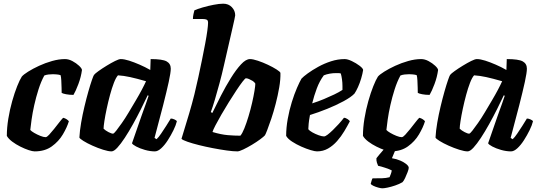

<svg xmlns="http://www.w3.org/2000/svg" viewBox="-20 -820 2914 1040"><path d="M168 0Q156 0 135 -7Q114 -14 90 -26Q66 -38 46 -53Q26 -68 17 -84Q17 -128 25 -177Q33 -226 46 -272Q59 -318 73 -353Q87 -388 98 -405Q107 -416 132.5 -432Q158 -448 191.5 -463.5Q225 -479 262 -489.5Q299 -500 332 -500Q352 -500 372.5 -489Q393 -478 408 -464Q423 -450 424 -441Q419 -403 404.5 -364.5Q390 -326 378 -306Q356 -306 338 -309.5Q320 -313 314 -317Q314 -325 313.5 -344.5Q313 -364 312 -384Q311 -404 308 -413Q298 -416 286.5 -417Q275 -418 267 -418Q255 -418 242.5 -416.5Q230 -415 220 -411Q202 -378 188.5 -335.5Q175 -293 165.5 -250.5Q156 -208 151 -172Q146 -136 144 -116Q150 -109 165.5 -100Q181 -91 198.5 -84Q216 -77 227 -77Q234 -77 246 -90Q258 -103 272.5 -121Q287 -139 300 -156Q313 -173 322 -182Q332 -180 341 -174Q350 -168 353 -163Q343 -130 320.5 -92Q298 -54 260.5 -27Q223 0 168 0Z M584 0Q567 0 538.5 -9Q510 -18 481 -31Q452 -44 432 -56.5Q412 -69 410 -75Q412 -112 419.5 -155.5Q427 -199 437.5 -243Q448 -287 458.5 -324Q469 -361 477.5 -385.5Q486 -410 489 -414Q494 -421 513.5 -435Q533 -449 557.5 -464Q582 -479 603 -489.5Q624 -500 634 -500Q653 -500 679.5 -491.5Q706 -483 736 -470Q766 -457 794 -441L796 -500Q860 -500 882.5 -487.5Q905 -475 905 -448Q905 -427 894 -376.5Q883 -326 863.5 -249.5Q844 -173 817 -73L828 -66Q839 -76 852.5 -96Q866 -116 880.5 -138.5Q895 -161 905 -178Q914 -178 925 -173Q936 -168 938 -163Q933 -142 919.5 -114.5Q906 -87 889 -60.5Q872 -34 853.5 -17Q835 0 819 0Q793 0 765 -8Q737 -16 717.5 -26.5Q698 -37 695 -44L745 -188Q752 -207 757.5 -223Q763 -239 770 -257.5Q777 -276 785 -301L780 -304Q764 -270 743.5 -229Q723 -188 700.5 -147.5Q678 -107 656 -73.5Q634 -40 615.5 -20Q597 0 584 0ZM592 -96Q597 -96 609.5 -112Q622 -128 640 -153.5Q658 -179 677 -211Q696 -243 715 -275Q734 -307 748.5 -334.5Q763 -362 771 -380Q719 -395 684.5 -402.5Q650 -410 619 -412Q608 -400 597 -371.5Q586 -343 576 -306Q566 -269 558 -231.5Q550 -194 545.5 -164.5Q541 -135 541 -123Q551 -113 567.5 -104.5Q584 -96 592 -96Z M1266 0Q1243 0 1207.5 -5Q1172 -10 1133 -17.5Q1094 -25 1058 -34Q1022 -43 996 -52Q970 -61 963 -68Q967 -82 978.5 -119Q990 -156 1005 -206.5Q1020 -257 1033 -309Q1044 -354 1054.5 -402.5Q1065 -451 1074.5 -497.5Q1084 -544 1091.5 -584Q1099 -624 1103 -653.5Q1107 -683 1107 -697Q1107 -710 1099.5 -713.5Q1092 -717 1079 -717H1025Q1025 -730 1028 -743.5Q1031 -757 1033 -764Q1048 -771 1077 -779.5Q1106 -788 1137 -794Q1168 -800 1189 -800Q1218 -800 1236 -781Q1254 -762 1254 -737Q1254 -733 1250 -715.5Q1246 -698 1240 -671L1193 -466Q1182 -417 1169 -369Q1156 -321 1144 -280.5Q1132 -240 1122 -213L1130 -208Q1151 -252 1177 -302.5Q1203 -353 1231 -398Q1259 -443 1285.5 -471.5Q1312 -500 1334 -500Q1350 -500 1377 -491Q1404 -482 1431.5 -469Q1459 -456 1478.5 -443.5Q1498 -431 1499 -425Q1500 -390 1492.5 -346.5Q1485 -303 1473.5 -258.5Q1462 -214 1449.5 -177Q1437 -140 1427.5 -115.5Q1418 -91 1415 -87Q1409 -80 1389.5 -65.5Q1370 -51 1345 -36Q1320 -21 1298 -10.5Q1276 0 1266 0ZM1282 -85Q1292 -96 1303.5 -124.5Q1315 -153 1326 -189.5Q1337 -226 1345.5 -263Q1354 -300 1358.5 -328Q1363 -356 1363 -367Q1358 -376 1348 -382Q1338 -388 1328.5 -392Q1319 -396 1312 -396Q1308 -396 1294 -378Q1280 -360 1260.5 -330.5Q1241 -301 1219.5 -266.5Q1198 -232 1179 -199Q1160 -166 1147 -141Q1134 -116 1131 -105Q1178 -91 1214 -88Q1250 -85 1282 -85Z M1697 0Q1686 0 1662.5 -7Q1639 -14 1612 -26Q1585 -38 1562 -53Q1539 -68 1530 -84Q1530 -128 1538.5 -175.5Q1547 -223 1560.5 -266.5Q1574 -310 1588.5 -343.5Q1603 -377 1613 -394Q1623 -405 1647 -422.5Q1671 -440 1703.5 -458Q1736 -476 1773 -488Q1810 -500 1847 -500Q1863 -500 1886 -489Q1909 -478 1927.5 -464Q1946 -450 1947 -441Q1944 -421 1936.5 -395.5Q1929 -370 1919 -348Q1909 -326 1900 -313Q1882 -294 1841.5 -272Q1801 -250 1752.5 -230.5Q1704 -211 1659 -197Q1653 -164 1652 -150.5Q1651 -137 1650 -120Q1656 -112 1672 -103Q1688 -94 1706 -87.5Q1724 -81 1735 -81Q1742 -81 1754.5 -90.5Q1767 -100 1783 -115.5Q1799 -131 1814.5 -148Q1830 -165 1843 -182Q1852 -182 1862.5 -175Q1873 -168 1875 -163Q1862 -138 1845 -109.5Q1828 -81 1806 -56Q1784 -31 1757 -15.5Q1730 0 1697 0ZM1671 -260Q1705 -271 1735 -283.5Q1765 -296 1791 -308.5Q1817 -321 1835 -333Q1835 -338 1835 -343.5Q1835 -349 1835 -354Q1835 -372 1832.5 -390Q1830 -408 1826 -422Q1819 -424 1813 -424Q1807 -424 1800 -424Q1783 -424 1766 -421Q1749 -418 1734 -412Q1711 -381 1696 -341Q1681 -301 1671 -260Z M2097 0Q2085 0 2064 -7Q2043 -14 2019 -26Q1995 -38 1975 -53Q1955 -68 1946 -84Q1946 -128 1954 -177Q1962 -226 1975 -272Q1988 -318 2002 -353Q2016 -388 2027 -405Q2036 -416 2061.5 -432Q2087 -448 2120.5 -463.5Q2154 -479 2191 -489.5Q2228 -500 2261 -500Q2281 -500 2301.5 -489Q2322 -478 2337 -464Q2352 -450 2353 -441Q2348 -403 2333.5 -364.5Q2319 -326 2307 -306Q2285 -306 2267 -309.5Q2249 -313 2243 -317Q2243 -325 2242.5 -344.5Q2242 -364 2241 -384Q2240 -404 2237 -413Q2227 -416 2215.5 -417Q2204 -418 2196 -418Q2184 -418 2171.5 -416.5Q2159 -415 2149 -411Q2131 -378 2117.5 -335.5Q2104 -293 2094.5 -250.5Q2085 -208 2080 -172Q2075 -136 2073 -116Q2079 -109 2094.5 -100Q2110 -91 2127.5 -84Q2145 -77 2156 -77Q2163 -77 2175 -90Q2187 -103 2201.5 -121Q2216 -139 2229 -156Q2242 -173 2251 -182Q2261 -180 2270 -174Q2279 -168 2282 -163Q2272 -130 2249.5 -92Q2227 -54 2189.5 -27Q2152 0 2097 0ZM2051 200Q2043 200 2028.5 196Q2014 192 2002.5 186.5Q1991 181 1988 176Q1991 165 1993 158Q1995 151 1998 146Q2029 146 2049.5 145.5Q2070 145 2090 140Q2093 133 2097 122.5Q2101 112 2102 103Q2091 97 2067 89Q2043 81 2028 78Q2025 72 2021.5 60.5Q2018 49 2019 37Q2032 20 2051.5 -2Q2071 -24 2082 -37H2134L2103 37Q2128 41 2148.5 50Q2169 59 2181.5 69.5Q2194 80 2194 89Q2194 96 2188 112Q2182 128 2174.5 144Q2167 160 2160 167Q2143 177 2121 184.5Q2099 192 2080 196Q2061 200 2051 200Z M2513 0Q2496 0 2467.5 -9Q2439 -18 2410 -31Q2381 -44 2361 -56.5Q2341 -69 2339 -75Q2341 -112 2348.5 -155.5Q2356 -199 2366.5 -243Q2377 -287 2387.5 -324Q2398 -361 2406.5 -385.5Q2415 -410 2418 -414Q2423 -421 2442.5 -435Q2462 -449 2486.5 -464Q2511 -479 2532 -489.5Q2553 -500 2563 -500Q2582 -500 2608.5 -491.5Q2635 -483 2665 -470Q2695 -457 2723 -441L2725 -500Q2789 -500 2811.5 -487.5Q2834 -475 2834 -448Q2834 -427 2823 -376.5Q2812 -326 2792.5 -249.5Q2773 -173 2746 -73L2757 -66Q2768 -76 2781.5 -96Q2795 -116 2809.5 -138.5Q2824 -161 2834 -178Q2843 -178 2854 -173Q2865 -168 2867 -163Q2862 -142 2848.5 -114.5Q2835 -87 2818 -60.5Q2801 -34 2782.5 -17Q2764 0 2748 0Q2722 0 2694 -8Q2666 -16 2646.5 -26.5Q2627 -37 2624 -44L2674 -188Q2681 -207 2686.5 -223Q2692 -239 2699 -257.5Q2706 -276 2714 -301L2709 -304Q2693 -270 2672.5 -229Q2652 -188 2629.5 -147.5Q2607 -107 2585 -73.5Q2563 -40 2544.5 -20Q2526 0 2513 0ZM2521 -96Q2526 -96 2538.5 -112Q2551 -128 2569 -153.5Q2587 -179 2606 -211Q2625 -243 2644 -275Q2663 -307 2677.5 -334.5Q2692 -362 2700 -380Q2648 -395 2613.5 -402.5Q2579 -410 2548 -412Q2537 -400 2526 -371.5Q2515 -343 2505 -306Q2495 -269 2487 -231.5Q2479 -194 2474.5 -164.5Q2470 -135 2470 -123Q2480 -113 2496.5 -104.5Q2513 -96 2521 -96Z"/></svg>

Font: Texturina Medium 12pt ExtraBold
Style: Italic
Weight: 800
Italic angle: -11°
Version: Version 1.002